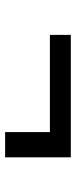

<svg xmlns="http://www.w3.org/2000/svg" viewBox="209 -666 299 758"><g transform="rotate(90 359.0 -286.5)"><path d="M117.2 -333.5V-416H600.6V-156.7H501V-333.5Z"/></g></svg>

Font: HaufeMerriweatherSans
Style: Regular
Weight: 400
Designer: Eben Sorkin ( eben@eyebytes.com )
Foundry: Eben Sorkin
Version: Version 1.56